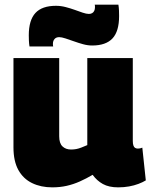

<svg xmlns="http://www.w3.org/2000/svg" viewBox="-20 -797 650 827"><path d="M205 10Q156 10 118 -8.5Q80 -27 59 -65Q38 -103 38 -162V-547H235V-210Q235 -180 249 -166.5Q263 -153 286 -153Q298 -153 308.5 -155Q319 -157 330.5 -161.5Q342 -166 356 -172V-547H552V-190Q552 -178 554.5 -170.5Q557 -163 562 -160Q567 -157 574 -157Q584 -157 593 -161L608 -20Q595 -12 576.5 -5Q558 2 536 6Q514 10 489 10Q449 10 423 -4.5Q397 -19 379 -44Q352 -28 324 -15.5Q296 -3 267 3.5Q238 10 205 10ZM107 -597Q105 -610 104.5 -622Q104 -634 104 -645Q104 -710 132.5 -741Q161 -772 221 -772Q242 -772 263 -766.5Q284 -761 302 -754.5Q320 -748 336 -742.5Q352 -737 363 -737Q371 -737 377 -740.5Q383 -744 386 -750.5Q389 -757 389 -765Q389 -768 389 -771.5Q389 -775 388 -777H490Q492 -764 492.5 -751.5Q493 -739 493 -728Q493 -662 464.5 -631.5Q436 -601 377 -601Q358 -601 338 -606.5Q318 -612 298.5 -619Q279 -626 262 -631.5Q245 -637 235 -637Q222 -637 215 -629Q208 -621 208 -609Q208 -607 208 -603.5Q208 -600 209 -597Z"/></svg>

Font: Georama ExtraCondensed Thin ExtraBold
Style: Regular
Weight: 800
Version: Version 1.001